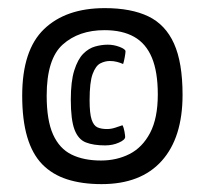

<svg xmlns="http://www.w3.org/2000/svg" viewBox="-20 -780 512 480"><path d="M233.9 -319.7Q185.1 -319.7 148 -331.6Q110.9 -343.5 85.7 -369.2Q60.6 -395 48.1 -437.5Q35.5 -480 35.5 -540.9Q35.5 -654.7 90.1 -707.2Q144.7 -759.7 241.8 -759.7Q307.9 -759.7 350.8 -739.1Q393.7 -718.4 415 -671.1Q436.4 -623.7 436.4 -542.9Q436.4 -435.9 384.3 -377.8Q332.2 -319.7 233.9 -319.7ZM242.7 -416.5Q213.8 -416.5 194.8 -423.9Q175.8 -431.2 166.4 -455.7Q157 -480.3 157 -530.8Q157 -576.7 165.7 -604.1Q174.4 -631.6 188 -645.5Q201.7 -659.3 217.9 -663.8Q234.1 -668.3 249.4 -668.3Q264.5 -668.3 279.2 -662.7Q293.8 -657 293.8 -651.7Q293.8 -647.8 291.8 -636.7Q289.8 -625.6 287.8 -620Q280.8 -623.1 272.5 -625.3Q264.2 -627.5 254.4 -627.5Q242.6 -627.5 230.9 -621.6Q219.3 -615.7 211.6 -595.1Q204 -574.6 204 -529.5Q204 -496.2 209.1 -481Q214.2 -465.8 223.7 -461.6Q233.1 -457.4 247.6 -457.4Q257.7 -457.4 268.1 -460.8Q278.5 -464.1 286.2 -466.9Q289.5 -461 291.2 -451Q292.9 -440.9 292.9 -437.6Q292.9 -430.4 277.3 -423.5Q261.8 -416.5 242.7 -416.5ZM232.4 -378.7Q271.8 -378.7 303.9 -395Q336.1 -411.4 355.3 -447.9Q374.5 -484.5 374.5 -543.9Q374.5 -600.5 359.7 -635.9Q344.9 -671.3 315.4 -687.9Q285.9 -704.6 241.2 -704.6Q177.1 -704.6 136.9 -668.7Q96.7 -632.7 96.7 -540.8Q96.7 -479.4 112.6 -443.9Q128.6 -408.4 158.9 -393.6Q189.2 -378.7 232.4 -378.7Z"/></svg>

Font: Yanone Kaffeesatz ExtraLight
Style: Regular
Weight: 200
Designer: Yanone (Cyrillic: Daniel Pouzeot, Huerta Tipografica, and Cyreal)
Foundry: Yanone
Version: Version 2.003